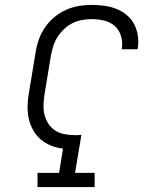

<svg xmlns="http://www.w3.org/2000/svg" viewBox="-20 -763 640 783"><path d="M133 0V-58H221L237 -157Q211 -160 187.5 -169.5Q164 -179 145.5 -195Q127 -211 114.5 -233.5Q102 -256 97 -280.5Q92 -305 92.5 -331.5Q93 -358 98 -385L125 -548Q129 -575 138 -601Q147 -627 163 -650.5Q179 -674 201 -692.5Q223 -711 248.5 -722.5Q274 -734 301 -738.5Q328 -743 354 -743Q380 -743 405.5 -739.5Q431 -736 454 -727Q477 -718 496 -702.5Q515 -687 526.5 -665.5Q538 -644 542 -618.5Q546 -593 542 -568Q541 -566 541 -564.5Q541 -563 541 -562H476Q476 -563 476.5 -564Q477 -565 477 -566Q481 -591 473.5 -616Q466 -641 448 -657Q430 -673 405 -679Q380 -685 354 -685Q335 -685 315 -681.5Q295 -678 276.5 -669Q258 -660 242.5 -645.5Q227 -631 215.5 -613.5Q204 -596 198 -577Q192 -558 188 -539L161 -375Q158 -354 157.5 -333Q157 -312 162 -293Q167 -274 178 -257.5Q189 -241 205.5 -230.5Q222 -220 242.5 -216Q263 -212 284 -212Q291 -212 298 -212Q305 -212 312 -213L286 -58H366V0Z"/></svg>

Font: Iosevka Etoile Light Oblique
Style: Regular
Weight: 300
Italic angle: -9°
Designer: Belleve Invis
Foundry: Belleve Invis
Version: Version 15.5.2; ttfautohint (v1.8.4)